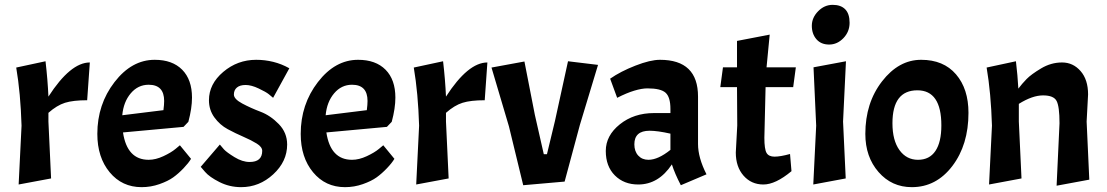

<svg xmlns="http://www.w3.org/2000/svg" viewBox="-20 -762 4571 793"><path d="M47 -483 168 -509Q177 -432 180 -363Q271 -504 351 -504L340 -348Q282 -348 248.5 -337.5Q215 -327 180 -296V-260L191 -25L57 0L69 -243Q65 -377 47 -483Z M594 -102Q623 -102 655 -117Q687 -132 705 -147L723 -162L769 -106Q759 -89 738 -67Q717 -45 695.5 -29.5Q674 -14 638.5 -1.5Q603 11 565 11Q484 11 433 -50.5Q382 -112 382 -209Q382 -331 453 -423Q524 -515 619 -515Q692 -515 732.5 -474Q773 -433 773 -359Q773 -315 758 -259L738 -238L488 -215Q505 -102 594 -102ZM594 -412Q550 -412 520 -376.5Q490 -341 485 -286L655 -307Q658 -330 658 -345Q658 -412 594 -412Z M1011 -93Q1063 -93 1063 -139Q1063 -155 1040.5 -169Q1018 -183 985.5 -197Q953 -211 920.5 -228.5Q888 -246 865.5 -277Q843 -308 843 -348Q843 -415 902 -465Q961 -515 1038 -515Q1074 -515 1108.5 -506.5Q1143 -498 1175 -480L1108 -358Q1101 -364 1090 -373Q1079 -382 1048.5 -396.5Q1018 -411 994.5 -411Q971 -411 958.5 -400.5Q946 -390 946 -371.5Q946 -353 980.5 -334.5Q1015 -316 1056 -300.5Q1097 -285 1131.5 -249.5Q1166 -214 1166 -165Q1166 -95 1108.5 -42Q1051 11 976 11Q928 11 886.5 -10Q845 -31 827 -52L809 -73L888 -165Q894 -157 905 -145Q916 -133 948.5 -113Q981 -93 1011 -93Z M1434 -102Q1463 -102 1495 -117Q1527 -132 1545 -147L1563 -162L1609 -106Q1599 -89 1578 -67Q1557 -45 1535.5 -29.5Q1514 -14 1478.5 -1.5Q1443 11 1405 11Q1324 11 1273 -50.5Q1222 -112 1222 -209Q1222 -331 1293 -423Q1364 -515 1459 -515Q1532 -515 1572.5 -474Q1613 -433 1613 -359Q1613 -315 1598 -259L1578 -238L1328 -215Q1345 -102 1434 -102ZM1434 -412Q1390 -412 1360 -376.5Q1330 -341 1325 -286L1495 -307Q1498 -330 1498 -345Q1498 -412 1434 -412Z M1689 -483 1810 -509Q1819 -432 1822 -363Q1913 -504 1993 -504L1982 -348Q1924 -348 1890.5 -337.5Q1857 -327 1822 -296V-260L1833 -25L1699 0L1711 -243Q1707 -377 1689 -483Z M2226 -125H2239L2272 -262L2326 -509L2450 -494L2375 -246L2312 -12L2141 3L2082 -240L2010 -483L2146 -508L2189 -288Z M2681 -295H2749V-312Q2749 -361 2729 -379Q2709 -397 2654 -397Q2631 -397 2599.5 -387.5Q2568 -378 2529 -358L2500 -437Q2543 -467 2604.5 -491Q2666 -515 2706 -515Q2863 -515 2863 -363V-167Q2863 -111 2898 -42L2792 3Q2767 -45 2755 -83Q2700 0 2616 0Q2557 0 2519.5 -37.5Q2482 -75 2482 -138.5Q2482 -202 2540 -248.5Q2598 -295 2681 -295ZM2658 -102Q2698 -102 2749 -143V-210Q2696 -222 2663 -222Q2600 -222 2600 -166Q2600 -137 2616 -119.5Q2632 -102 2658 -102Z M3024 -484V-593L3159 -619L3146 -484H3267L3256 -402H3142L3137 -193Q3137 -146 3146 -130.5Q3155 -115 3179 -115Q3203 -115 3243 -126L3249 -55Q3183 0 3133 0Q3083 0 3051 -36.5Q3019 -73 3019 -132L3025 -244L3024 -402H2955L2966 -484Z M3474 -509 3462 -260 3473 -25 3339 0 3351 -243 3340 -484ZM3333 -655.5Q3333 -689 3359 -715.5Q3385 -742 3419 -742Q3453 -742 3471 -723.5Q3489 -705 3489 -668Q3489 -631 3463.5 -604.5Q3438 -578 3404.5 -578Q3371 -578 3352 -600Q3333 -622 3333 -655.5Z M3980 -296Q3980 -164 3913.5 -76.5Q3847 11 3746 11Q3663 11 3608.5 -51.5Q3554 -114 3554 -209Q3554 -337 3623 -426Q3692 -515 3784.5 -515Q3877 -515 3928.5 -455Q3980 -395 3980 -296ZM3868 -244Q3868 -389 3769 -389Q3666 -389 3666 -253Q3666 -182 3695 -142Q3724 -102 3771.5 -102Q3819 -102 3843.5 -138.5Q3868 -175 3868 -244Z M4188 -333V-260L4199 -25L4065 0L4077 -243Q4073 -377 4055 -483L4176 -509Q4183 -451 4186 -396Q4201 -416 4220 -435.5Q4239 -455 4280 -479.5Q4321 -504 4366.5 -504Q4412 -504 4443 -468.5Q4474 -433 4474 -372L4468 -260L4479 -20L4344 5L4356 -253Q4356 -322 4344 -345Q4332 -368 4288 -368Q4244 -368 4188 -333Z"/></svg>

Font: Acme
Style: Regular
Weight: 400
Designer: Juan Pablo del Peral
Foundry: Juan Pablo del Peral
Version: Version 1.002